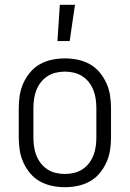

<svg xmlns="http://www.w3.org/2000/svg" viewBox="-20 -771 540 799"><path d="M250 8Q223 8 196.5 2.5Q170 -3 146.5 -16Q123 -29 105.5 -50Q88 -71 77 -95.5Q66 -120 62 -146.5Q58 -173 58 -200V-320Q58 -347 62 -373.5Q66 -400 77 -424.5Q88 -449 105.5 -470Q123 -491 146.5 -504Q170 -517 196.5 -522.5Q223 -528 250 -528Q277 -528 303.5 -522.5Q330 -517 353.5 -504Q377 -491 394.5 -470Q412 -449 423 -424.5Q434 -400 438 -373.5Q442 -347 442 -320V-200Q442 -173 438 -146.5Q434 -120 423 -95.5Q412 -71 394.5 -50Q377 -29 353.5 -16Q330 -3 303.5 2.5Q277 8 250 8ZM250 -47Q269 -47 288 -51.5Q307 -56 323 -66.5Q339 -77 350.5 -92Q362 -107 369 -125Q376 -143 378.5 -162Q381 -181 381 -200V-320Q381 -339 378.5 -358Q376 -377 369 -395Q362 -413 350.5 -428Q339 -443 323 -453.5Q307 -464 288 -468.5Q269 -473 250 -473Q231 -473 212 -468.5Q193 -464 177 -453.5Q161 -443 149.5 -428Q138 -413 131 -395Q124 -377 121.5 -358Q119 -339 119 -320V-200Q119 -181 121.5 -162Q124 -143 131 -125Q138 -107 149.5 -92Q161 -77 177 -66.5Q193 -56 212 -51.5Q231 -47 250 -47ZM219 -600 229 -751H292L270 -600Z"/></svg>

Font: Iosevka Fixed SS04 Light
Style: Regular
Weight: 300
Monospace: yes
Designer: Belleve Invis
Foundry: Belleve Invis
Version: Version 32.5.0